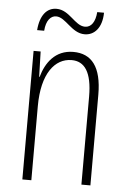

<svg xmlns="http://www.w3.org/2000/svg" viewBox="-52 -749 522 787"><g transform="rotate(5 209.0 -355.0)"><path d="M77 -615H106C109 -658 128 -678 150 -678C190 -678 218 -615 272 -615C311 -615 343 -646 344 -710H316C313 -670 297 -646 271 -646C229 -646 203 -709 149 -709C110 -709 82 -678 77 -615ZM233 -539C158 -539 120 -483 104 -425H102L99 -529H70V0H107V-305C107 -439 160 -505 229 -505C282 -505 313 -463 313 -362V0H350V-373C350 -488 308 -539 233 -539Z"/></g></svg>

Font: Noto Sans Telugu ExtraCondensed ExtraLight
Style: Regular
Weight: 200
Width: 2
Designer: Jelle Bosma - Monotype Design Team
Foundry: Monotype Imaging Inc.
Version: Version 2.005